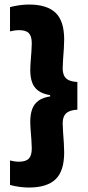

<svg xmlns="http://www.w3.org/2000/svg" viewBox="-20 -698 388 846"><path d="M24.1 -666.7V-559.7Q32.3 -561.8 42.7 -563.4Q53.2 -565.1 64.8 -565.1Q94.8 -565.1 107.4 -551.5Q120 -537.8 120 -507.2Q120 -494.3 118.5 -472Q116.9 -449.6 115.1 -426.8Q113.4 -404.1 113.4 -389.1Q113.4 -358.6 121.3 -335.6Q129.3 -312.6 148.5 -298.4Q167.7 -284.1 200.9 -278.8V-270L206.9 -273.9Q170.7 -269.6 150.2 -254.8Q129.8 -240.1 121.6 -216.7Q113.4 -193.3 113.4 -161.9Q113.4 -147.3 115.1 -124.3Q116.9 -101.3 118.5 -79.1Q120 -56.9 120 -43.6Q120 -12.9 107 0.8Q93.9 14.5 63.1 14.5Q51.8 14.5 42 12.8Q32.3 11.1 24.1 9V117Q42.8 122 64.3 125.2Q85.7 128.3 107.9 128.3Q186.5 128.3 224.7 92.1Q262.8 55.9 262.8 -26.9Q262.8 -43.3 261.3 -67.7Q259.7 -92.2 257.9 -116.1Q256.2 -140 256.2 -153.8Q256.2 -173.4 262.4 -186.4Q268.6 -199.4 282.9 -206.3Q297.1 -213.3 320.9 -214.6V-336.8Q297.1 -338.1 282.9 -344.9Q268.6 -351.7 262.4 -364.9Q256.2 -378.1 256.2 -397.6Q256.2 -411.9 257.9 -435.5Q259.7 -459.2 261.3 -483.6Q262.8 -508 262.8 -523.6Q262.8 -605.7 224.7 -641.9Q186.5 -678 107.9 -678Q85.7 -678 64.1 -674.8Q42.5 -671.5 24.1 -666.7Z"/></svg>

Font: Anek Kannada Medium
Style: Regular
Weight: 500
Designer: Vaishnavi Murthy, Maithili Shingre (Kannada) & Yesha Goshar (Latin)
Foundry: Ek Type
Version: Version 1.003